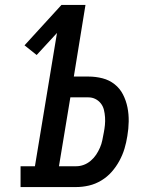

<svg xmlns="http://www.w3.org/2000/svg" viewBox="-20 -755 640 775"><path d="M288 0H63V-84H121L210 -622L128 -533L79 -572L228 -735H325L278 -446H337Q366 -446 393.5 -439Q421 -432 442.5 -415Q464 -398 476.5 -373.5Q489 -349 494.5 -321.5Q500 -294 499.5 -264.5Q499 -235 494 -206Q490 -180 482.5 -155Q475 -130 462 -106Q449 -82 431 -61.5Q413 -41 389 -26.5Q365 -12 339 -6Q313 0 288 0ZM288 -84Q303 -84 318 -89.5Q333 -95 346 -106Q359 -117 368 -130.5Q377 -144 383.5 -159Q390 -174 393 -189Q396 -204 399 -220Q402 -235 403.5 -250.5Q405 -266 404 -281.5Q403 -297 399.5 -311.5Q396 -326 387 -337.5Q378 -349 365 -355.5Q352 -362 337 -362H264L218 -84Z"/></svg>

Font: Iosevka HT Medium Extended
Style: Italic
Weight: 500
Width: 7
Italic angle: -9°
Monospace: yes
Designer: Belleve Invis
Foundry: Belleve Invis
Version: Version 32.3.0; ttfautohint (v1.8.4)